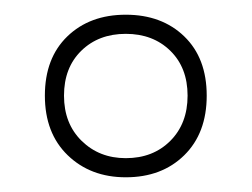

<svg xmlns="http://www.w3.org/2000/svg" viewBox="-20 -412 342 261"><path d="M67 -282Q67 -244 91 -220.5Q115 -197 151 -197Q188 -197 211.5 -220.5Q235 -244 235 -282Q235 -320 211.5 -343Q188 -366 151 -366Q114 -366 90.5 -343Q67 -320 67 -282ZM41 -282Q41 -333 71.5 -362.5Q102 -392 151 -392Q200 -392 230.5 -362.5Q261 -333 261 -282Q261 -231 230.5 -201Q200 -171 151 -171Q103 -171 72 -201Q41 -231 41 -282Z"/></svg>

Font: CMG Sans Outline
Style: Outline
Weight: 700
Designer: Julieta Ulanovsky
Foundry: Julieta Ulanovsky
Version: Version 7.200